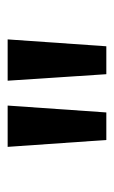

<svg xmlns="http://www.w3.org/2000/svg" viewBox="82 -851 298 502"><g transform="rotate(-90 231.0 -600.0)"><path d="M116 -471H188L206 -729H98ZM288 -471H361L379 -729H271Z"/></g></svg>

Font: Noto Sans Devanagari UI ExtraCondensed Medium
Style: Regular
Weight: 500
Width: 2
Designer: Jelle Bosma - Monotype Design Team
Foundry: Monotype Imaging Inc.
Version: Version 2.003